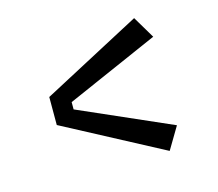

<svg xmlns="http://www.w3.org/2000/svg" viewBox="-76 -681 751 662"><g transform="rotate(-15 300.0 -350.0)"><path d="M453 -587 500 -508 170 -363V-337L500 -192L453 -113L100 -300V-400Z"/></g></svg>

Font: Sligoil Micro
Style: Regular
Weight: 400
Designer: Ariel Martín Pérez
Foundry: Igor Stepanchenko
Version: Version 1.001